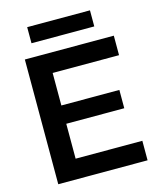

<svg xmlns="http://www.w3.org/2000/svg" viewBox="-130 -993 892 1084"><g transform="rotate(-15 315.5 -451.0)"><path d="M74 0V-729H594V-615H178L206 -644V-85L178 -114H596V0ZM178 -318V-425H545V-318ZM134 -808V-902H501V-808Z"/></g></svg>

Font: Mona Sans ExtraLight SemiBold
Style: Regular
Weight: 600
Version: Version 2.000